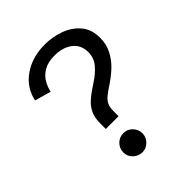

<svg xmlns="http://www.w3.org/2000/svg" viewBox="-197 -791 914 914"><g transform="rotate(-45 260.0 -334.0)"><path d="M182 -190V-227Q182 -266 194.5 -292.5Q207 -319 232.5 -341Q258 -363 296 -387Q332 -410 357 -439Q382 -468 382 -508Q382 -556 347 -583Q312 -610 257 -610Q212 -610 184 -593.5Q156 -577 141.5 -552Q127 -527 122 -501L40 -524Q55 -596 115.5 -638Q176 -680 261 -680Q313 -680 361 -662.5Q409 -645 439.5 -609Q470 -573 470 -516Q470 -473 452 -438Q434 -403 405.5 -376Q377 -349 345 -328Q317 -310 300 -296Q283 -282 275.5 -266Q268 -250 268 -224V-190ZM227 12Q202 12 182 -6Q162 -24 162 -52Q162 -79 181 -98Q200 -117 227 -117Q254 -117 272.5 -97.5Q291 -78 291 -52Q291 -26 272 -7Q253 12 227 12Z"/></g></svg>

Font: Atkinson Hyperlegible
Style: Regular
Weight: 400
Designer: Elliott Scott, Megan Eiswerth, Linus Boman, Theodore Petrosky
Foundry: Braille Institute
Version: Version 1.006; ttfautohint (v1.8.3)